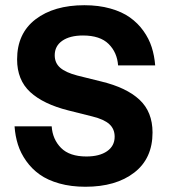

<svg xmlns="http://www.w3.org/2000/svg" viewBox="-20 -710 654 740"><path d="M244.1 -284.2Q147 -308.6 96.4 -355.2Q45.9 -401.9 45.9 -481Q45.9 -581.1 116.9 -635.5Q188 -689.9 305.2 -689.9Q360.4 -689.9 405.3 -677.2Q450.2 -664.6 480.7 -642.8Q511.2 -621.1 532.7 -591.1Q554.2 -561 564.7 -528.1Q575.2 -495.1 578.1 -458H435.1Q431.6 -507.8 398.7 -540.5Q365.7 -573.2 299.8 -573.2Q249.5 -573.2 220.2 -553Q190.9 -532.7 190.9 -497.1Q190.9 -467.3 211.9 -449Q232.9 -430.7 277.8 -418.9L370.1 -396Q467.3 -372.6 517.6 -325.7Q567.9 -278.8 567.9 -199.2Q567.9 -99.1 497.3 -44.7Q426.8 9.8 309.1 9.8Q253.9 9.8 208.7 -2.9Q163.6 -15.6 133.1 -37.4Q102.5 -59.1 81.1 -89.4Q59.6 -119.6 49.1 -152.8Q38.6 -186 36.1 -223.1H179.2Q182.6 -172.9 215.3 -139.9Q248 -106.9 313 -106.9Q363.3 -106.9 392.6 -127.2Q421.9 -147.5 421.9 -183.1Q421.9 -212.9 401.6 -231.4Q381.3 -250 335.9 -261.2Z"/></svg>

Font: TASA Orbiter Text
Style: Bold
Weight: 700
Designer: Weizhong Zhang
Version: Version 1.000;Glyphs 3.1.2 (3151)